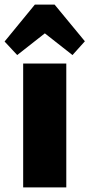

<svg xmlns="http://www.w3.org/2000/svg" viewBox="-42 -817 390 837"><path d="M247 -540V0H59V-540ZM-22 -636 110 -797H196L328 -637L274 -577L97 -716H210L33 -577Z"/></svg>

Font: Pathway Extreme SemiCondensed ExtraBold
Style: Regular
Weight: 800
Width: 4
Version: Version 1.001;gftools[0.9.26]